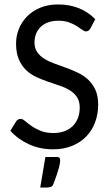

<svg xmlns="http://www.w3.org/2000/svg" viewBox="-20 -669 499 869"><path d="M26.9 0ZM389.2 -540.5Q381.8 -526.9 369.1 -526.9Q361.8 -526.9 351.8 -534.4Q341.8 -542 327.4 -551Q313 -560.1 292.7 -567.6Q272.5 -575.2 244.1 -575.2Q217.3 -575.2 197 -567.6Q176.8 -560.1 163.3 -546.6Q149.9 -533.2 143.1 -515.4Q136.2 -497.6 136.2 -477.1Q136.2 -450.2 148.7 -432.6Q161.1 -415 181.4 -402.6Q201.7 -390.1 227.5 -380.9Q253.4 -371.6 280.3 -361.8Q307.1 -352.1 333 -339.6Q358.9 -327.1 379.2 -308.3Q399.4 -289.6 411.9 -262.2Q424.3 -234.9 424.3 -195.3Q424.3 -152.8 410.6 -116Q397 -79.1 370.8 -51.8Q344.7 -24.4 306.6 -8.8Q268.6 6.8 219.7 6.8Q160.6 6.8 111.1 -15.9Q61.5 -38.6 26.9 -77.1L52.7 -119.1Q56.2 -124.5 61.3 -127.7Q66.4 -130.9 73.2 -130.9Q82.5 -130.9 94 -120.8Q105.5 -110.8 122.6 -98.9Q139.6 -86.9 163.8 -76.9Q188 -66.9 221.7 -66.9Q250 -66.9 272 -75.2Q293.9 -83.5 309.3 -98.6Q324.7 -113.8 332.8 -135Q340.8 -156.2 340.8 -182.1Q340.8 -210.9 328.4 -229.5Q315.9 -248 295.7 -260.5Q275.4 -272.9 249.5 -281.5Q223.6 -290 196.8 -299.3Q169.9 -308.6 144 -320.6Q118.2 -332.5 97.9 -352.1Q77.6 -371.6 65.2 -400.4Q52.7 -429.2 52.7 -472.2Q52.7 -505.9 65.4 -537.8Q78.1 -569.8 102.3 -594.5Q126.5 -619.1 161.9 -634Q197.3 -648.9 243.2 -648.9Q294.4 -648.9 337.2 -631.8Q379.9 -614.7 411.1 -582ZM236.8 41.5Q247.6 41.5 250 46.6Q252.4 51.8 252.4 57.1Q252.4 61.5 251.2 69.6Q250 77.6 246.8 90.1Q243.7 102.5 237.5 120.4Q231.4 138.2 222.2 162.6Q218.3 173.3 210.9 176.5Q203.6 179.7 191.9 179.7H162.1L185.5 41.5Z"/></svg>

Font: Carlito
Style: Regular
Weight: 400
Designer: Lukasz Dziedzic
Foundry: tyPoland Lukasz Dziedzic
Version: Version 1.104